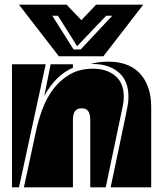

<svg xmlns="http://www.w3.org/2000/svg" viewBox="-20 -799 693 819"><path d="M365 0V-287Q365 -312 356.5 -324.5Q348 -337 328 -337Q308 -337 299.5 -324.5Q291 -312 291 -287V0H82L133 -237Q143 -285 161 -333.5Q179 -382 208 -420Q237 -458 278.5 -482Q320 -506 377 -506Q434 -506 471 -476Q508 -446 508 -386Q508 -367 504 -348Q500 -329 496 -310L431 0ZM516 -305Q520 -325 524 -345.5Q528 -366 528 -386Q528 -455 486 -490.5Q444 -526 377 -526H367Q382 -531 401.5 -533.5Q421 -536 444 -536Q482 -536 515 -525Q548 -514 572.5 -490Q597 -466 611 -429Q625 -392 625 -341V0H452ZM61 0H31V-525H175ZM169 -390 196 -525H291V-510Q252 -493 222 -462.5Q192 -432 169 -390ZM421 -559H231L61 -779H264L327 -713L390 -779H591ZM324 -588 459 -732H433L309 -602L227 -732H203L294 -588Z"/></svg>

Font: J.M. Nexus Grotesque
Style: Regular
Weight: 900
Designer: deFharo
Foundry: deFharo
Version: Version 3.003